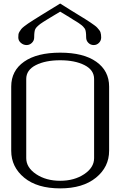

<svg xmlns="http://www.w3.org/2000/svg" viewBox="-20 -1041 706 1061"><path d="M312.5 -1021.5Q338.9 -1004.9 367.7 -986.8Q396.5 -968.8 413.6 -958.5Q430.7 -948.2 450.2 -936Q469.7 -923.8 479.5 -917Q489.3 -910.2 501 -901.9Q512.7 -893.6 517.6 -887.7Q522.5 -881.8 527.8 -875.5Q533.2 -869.1 535.2 -862.8Q537.1 -856.4 538.1 -849.6Q539.1 -842.8 539.1 -834Q539.1 -816.4 526.9 -804.2Q514.6 -792 498 -792Q480.5 -792 468.3 -804.2Q456.1 -816.4 456.1 -834Q456.1 -870.1 449.2 -881.8Q446.3 -885.7 443.8 -888.7Q441.4 -891.6 439 -894.5Q436.5 -897.5 432.1 -900.9Q427.7 -904.3 424.3 -906.7Q420.9 -909.2 414.1 -914.1Q407.2 -918.9 401.9 -921.9Q396.5 -924.8 385.7 -931.6Q375 -938.5 366.7 -943.8Q358.4 -949.2 341.8 -959Q325.2 -968.8 312.5 -976.6Q293.9 -965.8 272.5 -952.6Q251 -939.5 241.2 -933.6Q231.4 -927.7 219.2 -919.9Q207 -912.1 202.6 -908.7Q198.2 -905.3 191.9 -899.9Q185.5 -894.5 182.6 -891.1Q179.7 -887.7 175.8 -881.8Q168.9 -870.1 168.9 -834Q168.9 -816.4 156.2 -804.2Q143.6 -792 127 -792Q109.4 -792 95.2 -804.2Q81.1 -816.4 81.1 -834Q81.1 -843.8 82 -851.1Q83 -858.4 87.9 -866.2Q92.8 -874 97.2 -879.9Q101.6 -885.7 113.3 -895Q125 -904.3 135.3 -911.1Q145.5 -918 165.5 -930.7Q185.5 -943.4 203.6 -954.6Q221.7 -965.8 252.9 -984.9Q284.2 -1003.9 312.5 -1021.5ZM500 -167V-604.5Q500 -654.3 446.8 -681.2Q393.6 -708 312.5 -708Q231.4 -708 178.2 -681.2Q125 -654.3 125 -604.5V-167Q125 -115.2 179.7 -78.6Q234.4 -42 312.5 -42Q390.6 -42 445.3 -78.6Q500 -115.2 500 -167ZM583 -208Q583 -118.2 510.3 -59.1Q437.5 0 312.5 0Q185.5 0 113.8 -59.1Q42 -118.2 42 -208V-562.5Q42 -650.4 113.3 -700.2Q184.6 -750 312.5 -750Q441.4 -750 512.2 -699.7Q583 -649.4 583 -562.5Z"/></svg>

Font: okolaks
Style: Regular
Weight: 500
Version: Version 000.6.0